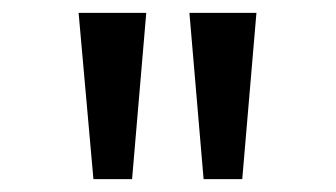

<svg xmlns="http://www.w3.org/2000/svg" viewBox="-20 -749 521 298"><path d="M125 -471H185L207 -729H102ZM296 -471H356L378 -729H274Z"/></svg>

Font: Noto Sans Gurmukhi SemiCondensed
Style: Regular
Weight: 400
Width: 4
Designer: Jelle Bosma - Monotype Design Team
Foundry: Monotype Imaging Inc.
Version: Version 2.004